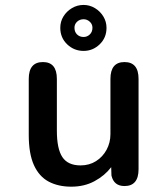

<svg xmlns="http://www.w3.org/2000/svg" viewBox="-20 -726 659 758"><path d="M149.5 -481Q204.5 -481 204.5 -414.5V-210Q204.5 -138.5 226.2 -105.8Q248 -73 298 -73Q332.5 -73 359 -89.8Q385.5 -106.5 400.8 -134.8Q416 -163 416 -196.5V-414.5Q416 -481 471.5 -481Q527 -481 527 -414.5V-58Q527 8.5 471.5 8.5Q429.5 8.5 420 -33L419 -66Q393.5 -32.5 353.2 -10.8Q313 11 261.5 11Q210 11 172.2 -9Q134.5 -29 114 -74Q93.5 -119 93.5 -194V-414.5Q93.5 -481 149.5 -481ZM310 -525Q272.5 -525 245.2 -551Q218 -577 218 -616Q218 -641 230.5 -661.2Q243 -681.5 264 -694Q285 -706.5 310 -706.5Q334 -706.5 354.8 -694Q375.5 -681.5 388 -661Q400.5 -640.5 400.5 -616Q400.5 -577 373.5 -551Q346.5 -525 310 -525ZM310 -580Q324 -580 334.5 -590Q345 -600 345 -616.5Q345 -630.5 334.5 -640.2Q324 -650 310 -650Q294.5 -650 284.2 -640.2Q274 -630.5 274 -616.5Q274 -600 284.2 -590Q294.5 -580 310 -580Z"/></svg>

Font: Sono ExtraLight Monospace Medium
Style: Regular
Weight: 500
Version: Version 2.112